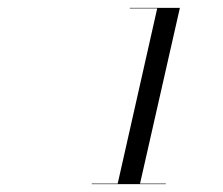

<svg xmlns="http://www.w3.org/2000/svg" viewBox="-20 -926 570 490"><path d="M214.1 -457.5H280.4L381.2 -904.5H311.3V-906H439.1L337.4 -457.5H403.1V-456H214.1Z"/></svg>

Font: Bodoni* 72pt
Style: Italic
Weight: 400
Italic angle: -13°
Version: Version 2.3